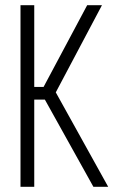

<svg xmlns="http://www.w3.org/2000/svg" viewBox="-20 -720 452 740"><path d="M316 -700 148 -385H112V-700H59V0H112V-336H153L340 0H397L195 -364L373 -700Z"/></svg>

Font: Modon Arabic
Style: Regular
Weight: 400
Designer: Ahmedzaza
Foundry: Ahmedzaza
Version: Version 2.010